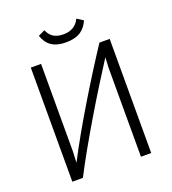

<svg xmlns="http://www.w3.org/2000/svg" viewBox="-153 -977 975 1091"><g transform="rotate(-20 334.5 -431.5)"><path d="M96 0H160C248 -172 404 -430 514 -600L511 -534V0H573V-690H511C392 -509 247 -272 155 -93L158 -163V-690H96ZM333 -756C413 -756 449 -788 472 -839L434 -863C418 -829 389 -804 336 -804C281 -804 256 -828 241 -863L201 -844C219 -788 260 -756 333 -756Z"/></g></svg>

Font: Repo Light
Style: Regular
Weight: 300
Designer: Stefan Peev
Foundry: Context Ltd
Version: Version 001.502